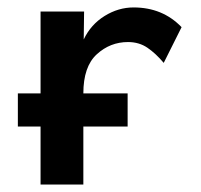

<svg xmlns="http://www.w3.org/2000/svg" viewBox="-20 -496 540 516"><path d="M89 0V-156H28V-245H89V-465H206L205 -390Q224 -430 261 -453Q298 -476 339 -476Q417 -476 468 -423L420 -327Q399 -352 376.5 -367.5Q354 -383 324 -383Q276 -383 240 -350Q204 -317 204 -245H323V-156H204V0Z"/></svg>

Font: Inconsolata
Style: Bold
Weight: 700
Monospace: yes
Designer: Raph Levien, Cyreal, Brenton Simpson
Foundry: Raph Levien, Cyreal, Google
Version: Version 3.100; ttfautohint (v1.8.4.7-5d5b)